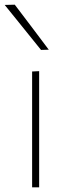

<svg xmlns="http://www.w3.org/2000/svg" viewBox="-32 -799 292 819"><path d="M105 0Q105 -56.5 105 -108.5Q105 -160.5 105 -221V-271Q105 -311.5 105 -348.2Q105 -385 105 -420.8Q105 -456.5 105 -494L135 -495.5Q135 -458 135 -422Q135 -386 135 -349Q135 -312 135 -271V-221Q135 -160.5 135 -108.5Q135 -56.5 135 0ZM143 -586Q117 -618.5 91.2 -650.2Q65.5 -682 39.8 -714Q14 -746 -12 -778L31 -779Q67 -731.5 103.2 -683.8Q139.5 -636 176 -587Z"/></svg>

Font: Commissioner Thin Thin
Style: Regular
Weight: 250
Version: Version 1.000